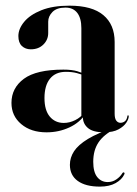

<svg xmlns="http://www.w3.org/2000/svg" viewBox="-20 -470 496 695"><path d="M394 -8.5 397 -4Q355.5 17 336.5 45.5Q317.5 74 317.5 115.5Q317.5 153 332 171Q346.5 189 370 189Q387 189 401 179.5Q415 170 422.5 157.5Q424 155 425.8 154.2Q427.5 153.5 429 154.5Q430.5 155 430.8 157Q431 159 429.5 162Q421 180 398.5 192.8Q376 205.5 341.5 205.5Q290 205.5 261.5 185Q233 164.5 233 126.5Q233 100.5 248 77.5Q263 54.5 298.2 33Q333.5 11.5 394 -8.5ZM280 -46.5V-51L274.5 -46V-368Q274.5 -404 259.8 -423.2Q245 -442.5 217 -442.5Q185.5 -442.5 170 -426.8Q154.5 -411 154.5 -391.5V-350.5Q154.5 -326 137 -308.8Q119.5 -291.5 91.5 -291.5Q72 -291.5 59.2 -303.5Q46.5 -315.5 46.5 -339.5Q46.5 -365.5 67.5 -391Q88.5 -416.5 129.8 -433Q171 -449.5 231.5 -449.5Q313.5 -449.5 354.2 -415.2Q395 -381 395 -318V-58.5Q395 -41 401 -33.2Q407 -25.5 416 -25.5Q425 -25.5 432 -31Q439 -36.5 441 -49Q441 -51 441.8 -51.8Q442.5 -52.5 443.5 -52.5Q445 -52.5 445.5 -51.8Q446 -51 446 -49Q446 -39.5 437.2 -26Q428.5 -12.5 409 -1.8Q389.5 9 357 9Q317 9 298.5 -6.5Q280 -22 280 -46.5ZM21.5 -97.5Q21.5 -151.5 66.5 -184.8Q111.5 -218 209.5 -218Q240.5 -218 260.2 -212Q280 -206 296.5 -197L292.5 -193Q275.5 -201 258 -205.5Q240.5 -210 218.5 -210Q181 -210 161 -185.2Q141 -160.5 141 -115Q141 -71 160.2 -48Q179.5 -25 211 -25Q231.5 -25 252 -35Q272.5 -45 286 -63.5L291 -60Q269.5 -26.5 231.2 -8.8Q193 9 148.5 9Q92 9 56.8 -20.8Q21.5 -50.5 21.5 -97.5Z"/></svg>

Font: Fraunces 120pt SemiBold
Style: Regular
Weight: 600
Version: Version 1.000;[b76b70a41]